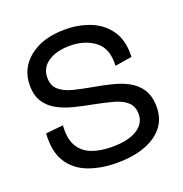

<svg xmlns="http://www.w3.org/2000/svg" viewBox="-103 -619 691 724"><g transform="rotate(-20 242.0 -257.0)"><path d="M248 13Q184 13 133.5 -6Q83 -25 55.5 -68Q28 -111 33 -183L103 -190Q99 -137 117 -106.5Q135 -76 169.5 -63Q204 -50 250 -50Q316 -50 351 -72.5Q386 -95 386 -132Q386 -164 366 -181.5Q346 -199 312 -208Q278 -217 237 -225Q199 -232 163.5 -241Q128 -250 99.5 -265.5Q71 -281 54 -307Q37 -333 37 -374Q37 -442 90.5 -484.5Q144 -527 233 -527Q289 -527 335.5 -508Q382 -489 409.5 -448.5Q437 -408 434 -344L366 -333Q370 -401 330 -432Q290 -463 229 -463Q175 -463 142 -440.5Q109 -418 109 -379Q109 -346 129.5 -328.5Q150 -311 184 -302.5Q218 -294 258 -287Q293 -281 328.5 -272.5Q364 -264 393.5 -248.5Q423 -233 441 -205.5Q459 -178 459 -134Q459 -65 402 -26Q345 13 248 13Z"/></g></svg>

Font: Bricolage Grotesque 96pt Light
Style: Regular
Weight: 300
Designer: Mathieu Triay
Foundry: Atelier Triay
Version: Version 1.001; ttfautohint (v1.8.4.7-5d5b);gftools[0.9.33.de